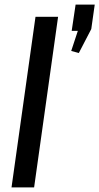

<svg xmlns="http://www.w3.org/2000/svg" viewBox="-20 -813 431 833"><path d="M232 -740 128 0H30L134 -740ZM391 -793 376 -687 322 -583 289 -592 344 -759 359 -679H291L308 -793Z"/></svg>

Font: Pathway Extreme Condensed Medium
Style: Italic
Weight: 500
Width: 3
Italic angle: -8°
Version: Version 1.001;gftools[0.9.26]